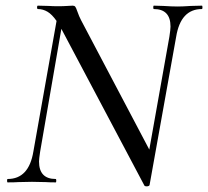

<svg xmlns="http://www.w3.org/2000/svg" viewBox="-20 -645 736 679"><path d="M7 0Q5 0 5 -6Q5 -12 7 -12Q82 -12 98 -109L180 -571Q164 -594 148 -603.5Q132 -613 114 -613Q111 -613 111 -619Q111 -625 114 -625L153 -624Q165 -623 186 -623Q205 -623 218 -624Q231 -625 237 -625Q243 -625 246 -621.5Q249 -618 253 -606Q260 -586 267 -573L508 -116L579 -515Q583 -541 583 -551Q583 -613 524 -613Q522 -613 522 -619Q522 -625 524 -625L558 -624Q588 -622 609 -622Q625 -622 655 -624L694 -625Q696 -625 696 -619Q696 -613 694 -613Q619 -613 603 -515L509 9Q509 11 506 12.5Q503 14 499 14Q491 14 490 10L197 -543L122 -109Q118 -83 118 -74Q118 -12 177 -12Q179 -12 179 -6Q179 0 177 0Q155 0 142 -1L93 -2L45 -1Q32 0 7 0Z"/></svg>

Font: CormorantInfant-MediumItalic
Style: Italic
Weight: 500
Italic angle: -10°
Designer: Christian Thalmann (Catharsis Fonts)
Foundry: Catharsis Fonts
Version: Version 3.303